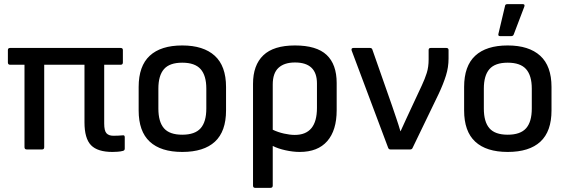

<svg xmlns="http://www.w3.org/2000/svg" viewBox="-20 -720 2735 925"><path d="M522 12Q450 12 418.5 -20.5Q387 -53 387 -131V-408H193V-11Q193 0 183 0H109Q98 0 98 -11V-408H29Q18 -408 18 -419V-479Q18 -489 29 -489H561Q572 -489 572 -479V-419Q572 -408 561 -408H482V-125Q482 -90 493 -78Q504 -66 526 -66Q537 -66 549 -66.5Q561 -67 571 -68Q581 -70 581 -59V-4Q581 5 572 7Q561 10 547 11Q533 12 522 12Z M858 12Q755 12 701.5 -37.5Q648 -87 648 -188V-301Q648 -402 701.5 -451.5Q755 -501 858 -501Q960 -501 1014.5 -451.5Q1069 -402 1069 -301V-188Q1069 -87 1015.5 -37.5Q962 12 858 12ZM858 -71Q919 -71 946.5 -102Q974 -133 974 -197V-293Q974 -356 946.5 -387Q919 -418 858 -418Q797 -418 770 -387Q743 -356 743 -293V-197Q743 -133 770 -102Q797 -71 858 -71Z M1209 185Q1199 185 1199 174V-316Q1199 -406 1248.5 -453.5Q1298 -501 1401 -501Q1505 -501 1553.5 -455.5Q1602 -410 1602 -320V-189Q1602 -92 1556.5 -40Q1511 12 1424 12Q1392 12 1355.5 4Q1319 -4 1294 -17V174Q1294 185 1283 185ZM1294 -313V-95Q1319 -83 1348 -76.5Q1377 -70 1400 -70Q1507 -70 1507 -200V-318Q1507 -419 1401 -419Q1350 -419 1322 -393.5Q1294 -368 1294 -313Z M1861 0Q1853 0 1850 -8L1674 -477Q1671 -489 1683 -489H1762Q1772 -489 1774 -481L1869 -210Q1879 -180 1889.5 -149.5Q1900 -119 1909 -88H1910Q1923 -117 1936.5 -146Q1950 -175 1963 -203L2012 -308Q2027 -340 2036 -368.5Q2045 -397 2045 -434V-479Q2045 -489 2055 -489H2130Q2141 -489 2141 -479V-438Q2141 -396 2128.5 -356Q2116 -316 2094 -269L1968 -8Q1965 0 1956 0Z M2426 12Q2323 12 2269.5 -37.5Q2216 -87 2216 -188V-301Q2216 -402 2269.5 -451.5Q2323 -501 2426 -501Q2528 -501 2582.5 -451.5Q2637 -402 2637 -301V-188Q2637 -87 2583.5 -37.5Q2530 12 2426 12ZM2426 -71Q2487 -71 2514.5 -102Q2542 -133 2542 -197V-293Q2542 -356 2514.5 -387Q2487 -418 2426 -418Q2365 -418 2338 -387Q2311 -356 2311 -293V-197Q2311 -133 2338 -102Q2365 -71 2426 -71ZM2389 -546Q2379 -546 2381 -556L2413 -691Q2414 -700 2424 -700H2499Q2510 -700 2506 -688L2455 -554Q2452 -546 2443 -546Z"/></svg>

Font: Sofia Sans Medium
Style: Regular
Weight: 500
Designer: Botio Nikoltchev, Ani Petrova
Foundry: lettersoup
Version: Version 4.101; ttfautohint (v1.8.4.7-5d5b)